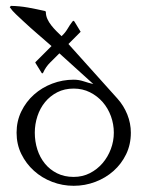

<svg xmlns="http://www.w3.org/2000/svg" viewBox="-20 -612 487 644"><path d="M209.5 -464.4 374 -281.2Q395 -257.8 407 -228Q418.9 -198.2 418.9 -167Q418.9 -127.4 403.1 -94.7Q387.2 -62 360.8 -38.6Q334.5 -15.1 299.8 -2Q265.1 11.2 227.1 11.2Q189.5 11.2 155 -2Q120.6 -15.1 94 -39.1Q67.4 -63 51.5 -95.5Q35.6 -127.9 35.6 -167Q35.6 -205.6 51.5 -238.3Q67.4 -271 94 -294.7Q120.6 -318.4 155 -331.5Q189.5 -344.7 227.1 -344.7Q244.1 -344.7 260.3 -339.4Q276.4 -334 293 -330.1L179.2 -433.1Q164.1 -418 148.7 -402.8Q133.3 -387.7 124.5 -367.7L122.1 -365.7L120.1 -366.7L98.6 -401.4V-403.3L152.8 -457.5Q128.9 -478.5 105 -499Q81.1 -519.5 57.6 -541.5Q46.4 -552.2 33.9 -563.7Q21.5 -575.2 12.7 -587.9L16.6 -592.3Q45.4 -591.8 74 -586.7Q102.5 -581.5 130.4 -575.2Q133.8 -574.2 133.8 -571.8Q133.8 -559.6 138.9 -548.3Q144 -537.1 152.1 -526.9Q160.2 -516.6 169.2 -507.6Q178.2 -498.5 186.5 -490.7Q198.7 -502 206.1 -514.6Q213.4 -527.3 223.1 -540L226.1 -542.5L229.5 -540L250.5 -505.4ZM227.1 -18.6Q256.8 -18.6 281.5 -31.2Q306.2 -43.9 324 -64.7Q341.8 -85.4 351.8 -112.1Q361.8 -138.7 361.8 -167Q361.8 -195.3 352.1 -222.2Q342.3 -249 324.5 -269.5Q306.6 -290 281.7 -302.5Q256.8 -314.9 227.1 -314.9Q196.3 -314.9 172.1 -302.5Q147.9 -290 131.1 -269.5Q114.3 -249 105.5 -222.2Q96.7 -195.3 96.7 -167Q96.7 -137.7 105.2 -110.8Q113.8 -84 130.4 -63.5Q147 -43 171.4 -30.8Q195.8 -18.6 227.1 -18.6Z"/></svg>

Font: CAT Linz
Style: Regular
Weight: 400
Designer: Peter Wiegel
Foundry: Peter Wiegel
Version: Version 1.08